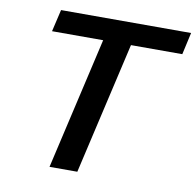

<svg xmlns="http://www.w3.org/2000/svg" viewBox="-80 -802 903 884"><g transform="rotate(10 371.5 -360.0)"><path d="M208 0 350 -617H111L135 -720H743L720 -617H480L338 0Z"/></g></svg>

Font: Instrument Sans SemiBold
Style: Italic
Weight: 600
Italic angle: -13°
Designer: Rodrigo Fuenzalida
Foundry: fragTYPE
Version: Version 1.000;gftools[0.9.28]